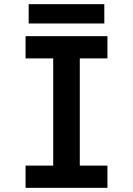

<svg xmlns="http://www.w3.org/2000/svg" viewBox="-20 -904 640 924"><path d="M103 0V-107H236V-623H103V-730H497V-623H364V-107H497V0ZM118 -791V-884H482V-791Z"/></svg>

Font: M PLUS Code Latin Expanded SemiBold
Style: Regular
Weight: 600
Width: 7
Designer: Coji Morishita
Foundry: UNDERFOREST DESIGN
Version: Version 1.002; ttfautohint (v1.8.3)